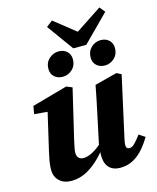

<svg xmlns="http://www.w3.org/2000/svg" viewBox="-131 -981 885 1085"><g transform="rotate(-15 311.5 -438.0)"><path d="M437 15Q395 15 372 -9.5Q349 -34 349 -80Q349 -85 349 -90Q349 -95 350 -100Q304 -45 254.5 -15Q205 15 151 15Q107 15 81 -10Q55 -35 55 -75Q55 -100 59.5 -126Q64 -152 70 -177L121 -397L44 -404L52 -450L259 -508L293 -494L224 -202Q220 -181 216 -164Q212 -147 212 -133Q212 -112 222.5 -102Q233 -92 250 -92Q294 -92 353 -142L391 -321Q399 -360 407 -397.5Q415 -435 422 -474L553 -508L580 -494L505 -155Q501 -139 498.5 -125Q496 -111 496 -101Q496 -79 516 -79Q530 -79 545 -93.5Q560 -108 584 -140L619 -117Q600 -84 574 -53.5Q548 -23 514 -4Q480 15 437 15ZM255 -566Q227 -566 207.5 -583Q188 -600 188 -630Q188 -666 212.5 -688.5Q237 -711 269 -711Q298 -711 317 -693.5Q336 -676 336 -647Q336 -611 312 -588.5Q288 -566 255 -566ZM502 -566Q474 -566 454.5 -583Q435 -600 435 -630Q435 -666 459 -688.5Q483 -711 515 -711Q544 -711 563 -693.5Q582 -676 582 -647Q582 -611 558 -588.5Q534 -566 502 -566ZM354 -706 242 -861 278 -889 403 -790 556 -891 582 -859 430 -706Z"/></g></svg>

Font: Source Serif 4 SmText
Style: Bold Italic
Weight: 700
Italic angle: -12°
Designer: Frank Grießhammer
Foundry: Adobe
Version: Version 4.005;hotconv 1.1.0;makeotfexe 2.6.0